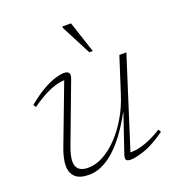

<svg xmlns="http://www.w3.org/2000/svg" viewBox="-132 -823 864 939"><g transform="rotate(-20 300.5 -353.0)"><path d="M368.5 -27 434 -219.5H432.5Q398.5 -157.5 365 -113.8Q331.5 -70 298.8 -42.8Q266 -15.5 234.8 -2.8Q203.5 10 174 10Q125 10 102.2 -11.2Q79.5 -32.5 79.5 -70.5Q79.5 -89.5 84.8 -112.2Q90 -135 100 -161L221 -480.5L232 -466Q211.5 -468 185.2 -462.8Q159 -457.5 123.8 -440.8Q88.5 -424 41 -390.5L32.5 -404.5Q78 -442 115.2 -463Q152.5 -484 180.5 -492.2Q208.5 -500.5 225 -500.5Q245 -500.5 251.2 -491Q257.5 -481.5 250 -461.5L134.5 -154Q126 -131.5 121.5 -112.5Q117 -93.5 117 -78.5Q117 -51.5 132.8 -37.8Q148.5 -24 181 -24Q219.5 -24 259.2 -45.2Q299 -66.5 336 -105.2Q373 -144 403.5 -195.8Q434 -247.5 453 -308.5L511.5 -490.5H548L394.5 -8.5L383.5 -24.5Q403 -22.5 428 -25.8Q453 -29 487 -41.8Q521 -54.5 566 -82L574 -67.5Q508.5 -21 461.8 -5.5Q415 10 390.5 10Q371 10 366.2 2Q361.5 -6 368.5 -27ZM396 -553H378L297 -709V-716.5H342Z"/></g></svg>

Font: Newsreader 9pt ExtraLight
Style: Italic
Weight: 250
Italic angle: -17°
Designer: Hugues Gentile
Foundry: Production Type
Version: Version 1.003